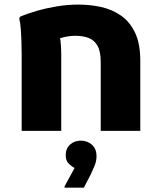

<svg xmlns="http://www.w3.org/2000/svg" viewBox="-20 -582 716 854"><path d="M76.4 0V-338.4Q76.4 -358.4 75.5 -389.7Q74.7 -421 72.5 -451.3Q70.3 -481.6 65.6 -499.6L69 -507.6Q102 -521.8 144.4 -533.9Q186.9 -546.1 234.2 -553.9Q281.5 -561.6 329 -561.6Q381.1 -561.6 430.1 -550.8Q479 -539.9 518.5 -512.4Q557.9 -484.8 581 -436.1Q604 -387.5 604 -311.6V0H428V-306.4Q428 -352.8 413.9 -378.1Q399.8 -403.5 374.3 -413.1Q348.8 -422.8 315.6 -422.8Q287.1 -422.8 261.1 -415.8Q235.1 -408.8 214.4 -401.6L238.8 -441.5Q245.6 -425.8 249 -401.2Q252.4 -376.6 252.4 -340V0ZM311.6 165.4Q298.8 158.6 285.6 145.7Q272.3 132.8 272.3 108.2Q272.3 79 291.4 61.3Q310.4 43.6 339.4 43.6Q368.4 43.6 388.9 61.7Q409.3 79.8 409.3 113.1Q409.3 136 399.5 158.4Q389.6 180.8 382.8 195.4L352.9 252.8H267.1V247.1Z"/></svg>

Font: Kufam
Style: Regular
Weight: 400
Designer: Wael Morcos, Artur Schmal
Foundry: Original Type
Version: Version 1.301; ttfautohint (v1.8.3)